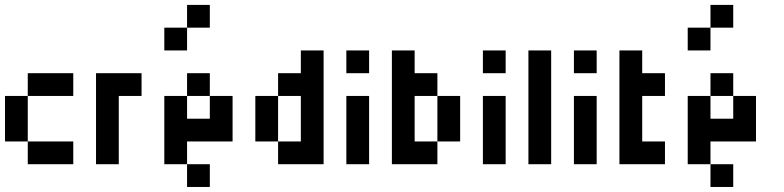

<svg xmlns="http://www.w3.org/2000/svg" viewBox="-20 -656 3131 767"><path d="M90.9 -363.6H181.8V-272.7H90.9ZM0 -272.7H90.9V-181.8H0ZM0 -181.8H90.9V-90.9H0ZM90.9 -90.9H181.8V0H90.9ZM181.8 -363.6H272.7V-272.7H181.8ZM181.8 -90.9H272.7V0H181.8Z M363.6 -363.6H454.5V-272.7H363.6ZM363.6 -272.7H454.5V-181.8H363.6ZM363.6 -181.8H454.5V-90.9H363.6ZM363.6 -90.9H454.5V0H363.6ZM454.5 -363.6H545.5V-272.7H454.5Z M727.3 -363.6H818.2V-272.7H727.3ZM818.2 -272.7H909.1V-181.8H818.2ZM636.4 -272.7H727.3V-181.8H636.4ZM818.2 -181.8H909.1V-90.9H818.2ZM727.3 -181.8H818.2V-90.9H727.3ZM636.4 -181.8H727.3V-90.9H636.4ZM636.4 -90.9H727.3V0H636.4ZM727.3 0H818.2V90.9H727.3ZM636.4 -545.5H727.3V-454.5H636.4ZM727.3 -636.4H818.2V-545.5H727.3Z M1181.8 -454.5H1272.7V-363.6H1181.8ZM1181.8 -363.6H1272.7V-272.7H1181.8ZM1181.8 -272.7H1272.7V-181.8H1181.8ZM1181.8 -181.8H1272.7V-90.9H1181.8ZM1181.8 -90.9H1272.7V0H1181.8ZM1090.9 -363.6H1181.8V-272.7H1090.9ZM1000 -272.7H1090.9V-181.8H1000ZM1000 -181.8H1090.9V-90.9H1000ZM1090.9 -90.9H1181.8V0H1090.9Z M1363.6 -90.9H1454.5V0H1363.6ZM1363.6 -181.8H1454.5V-90.9H1363.6ZM1363.6 -272.7H1454.5V-181.8H1363.6ZM1363.6 -454.5H1454.5V-363.6H1363.6Z M1545.5 -454.5H1636.4V-363.6H1545.5ZM1545.5 -363.6H1636.4V-272.7H1545.5ZM1545.5 -272.7H1636.4V-181.8H1545.5ZM1545.5 -181.8H1636.4V-90.9H1545.5ZM1545.5 -90.9H1636.4V0H1545.5ZM1636.4 -363.6H1727.3V-272.7H1636.4ZM1727.3 -272.7H1818.2V-181.8H1727.3ZM1727.3 -181.8H1818.2V-90.9H1727.3ZM1636.4 -90.9H1727.3V0H1636.4Z M1909.1 -90.9H2000V0H1909.1ZM1909.1 -181.8H2000V-90.9H1909.1ZM1909.1 -272.7H2000V-181.8H1909.1ZM1909.1 -454.5H2000V-363.6H1909.1Z M2090.9 -454.5H2181.8V-363.6H2090.9ZM2090.9 -363.6H2181.8V-272.7H2090.9ZM2090.9 -272.7H2181.8V-181.8H2090.9ZM2090.9 -181.8H2181.8V-90.9H2090.9ZM2090.9 -90.9H2181.8V0H2090.9Z M2272.7 -90.9H2363.6V0H2272.7ZM2272.7 -181.8H2363.6V-90.9H2272.7ZM2272.7 -272.7H2363.6V-181.8H2272.7ZM2272.7 -454.5H2363.6V-363.6H2272.7Z M2454.5 -454.5H2545.5V-363.6H2454.5ZM2454.5 -363.6H2545.5V-272.7H2454.5ZM2454.5 -272.7H2545.5V-181.8H2454.5ZM2454.5 -181.8H2545.5V-90.9H2454.5ZM2454.5 -90.9H2545.5V0H2454.5ZM2545.5 -90.9H2636.4V0H2545.5ZM2545.5 -363.6H2636.4V-272.7H2545.5Z M2818.2 -363.6H2909.1V-272.7H2818.2ZM2909.1 -272.7H3000V-181.8H2909.1ZM2727.3 -272.7H2818.2V-181.8H2727.3ZM2909.1 -181.8H3000V-90.9H2909.1ZM2818.2 -181.8H2909.1V-90.9H2818.2ZM2727.3 -181.8H2818.2V-90.9H2727.3ZM2727.3 -90.9H2818.2V0H2727.3ZM2818.2 0H2909.1V90.9H2818.2ZM2727.3 -545.5H2818.2V-454.5H2727.3ZM2818.2 -636.4H2909.1V-545.5H2818.2Z"/></svg>

Font: Micro 5
Style: Regular
Weight: 400
Designer: Sarah Cadigan-Fried
Version: Version 1.000; ttfautohint (v1.8.4.7-5d5b)